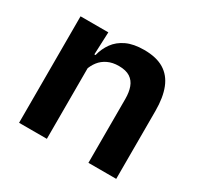

<svg xmlns="http://www.w3.org/2000/svg" viewBox="-116 -634 785 766"><g transform="rotate(30 277.0 -251.0)"><path d="M375.5 0V-294.5Q375.5 -325.5 367.2 -348Q359 -370.5 340 -383Q321 -395.5 288 -395.5Q259 -395.5 237.2 -385Q215.5 -374.5 201.8 -356.8Q188 -339 181 -316.5L161 -386.5H185Q193 -419 211.8 -445Q230.5 -471 262.8 -486.2Q295 -501.5 343.5 -501.5Q400 -501.5 435 -480.2Q470 -459 486.8 -417Q503.5 -375 503.5 -313V0ZM56 0V-490.5H184L179 -371L184 -360.5V0Z"/></g></svg>

Font: Anek Gurmukhi SemiBold
Style: Regular
Weight: 600
Designer: Sarang Kulkarni (Gurmukhi), Yesha Goshar (Latin)
Foundry: Ek Type
Version: Version 1.003